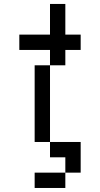

<svg xmlns="http://www.w3.org/2000/svg" viewBox="-20 -789 502 963"><path d="M153.8 76.9H307.7V153.8H153.8ZM230.8 0V-76.9H384.6V76.9H307.7V0ZM153.8 -76.9V-461.5H230.8V-76.9ZM230.8 -461.5V-538.5H76.9V-615.4H230.8V-769.2H307.7V-615.4H384.6V-538.5H307.7V-461.5Z"/></svg>

Font: Mintsoda - Lime Green 13x16
Style: Regular
Weight: 400
Designer: Mintsoda-15
Version: Version 1.0